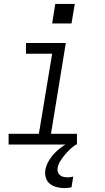

<svg xmlns="http://www.w3.org/2000/svg" viewBox="-20 -740 540 983"><path d="M24 0V-55H179L247 -465H113V-520H317L241 -55H374V0ZM310 223Q290 223 270.5 218Q251 213 236 201.5Q221 190 215 170.5Q209 151 212 131Q217 103 233.5 77.5Q250 52 272 32Q294 12 320 -3Q346 -18 373 -28L369 0Q353 11 338.5 24.5Q324 38 311.5 53Q299 68 288.5 85Q278 102 275 120Q273 130 276 140Q279 150 286.5 156.5Q294 163 304.5 165.5Q315 168 325 168Q333 168 340.5 167Q348 166 355 164L346 219Q337 221 328 222Q319 223 310 223ZM346 -620H247L263 -720H363Z"/></svg>

Font: Iosevka SS04 Light Oblique
Style: Regular
Weight: 300
Italic angle: -9°
Monospace: yes
Designer: Belleve Invis
Foundry: Belleve Invis
Version: Version 19.0.0; ttfautohint (v1.8.4)